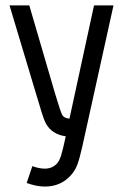

<svg xmlns="http://www.w3.org/2000/svg" viewBox="-20 -498 458 707"><path d="M15.1 -478H87.9L182.1 -155.8Q203.6 -83 210 -73.2Q216.8 -63 235.8 -61L326.2 -478H397.9L283.2 41Q273.4 84.5 265.4 106.7Q257.3 128.9 242.2 146Q204.6 189 145 189Q115.2 189 78.1 175.8L99.1 113.8Q124.5 123 145 123Q170.9 123 188 106Q198.2 95.7 204.6 75.9Q210.9 56.2 222.2 3.9Q179.7 -2 157.2 -30.8Q153.8 -35.2 151.4 -39.1Q148.9 -43 146.2 -49.1Q143.6 -55.2 141.8 -59.6Q140.1 -64 136.7 -74.2Q133.3 -84.5 131.3 -91.1Q129.4 -97.7 124.5 -113.8Q119.6 -129.9 116.2 -141.1Z"/></svg>

Font: Gidolinya
Style: Regular
Weight: 400
Version: Version 1.0.3